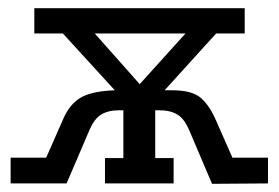

<svg xmlns="http://www.w3.org/2000/svg" viewBox="-20 -449 682 470"><path d="M6 0V-63H93L134 -156Q150 -194 177.5 -210Q205 -226 261 -228L134 -367H64V-429H579V-367H509L383 -228H402Q448 -228 469.5 -211Q491 -194 508 -156L549 -63H636V0L499 1L445 -126Q432 -158 414.5 -168.5Q397 -179 371 -179H360V-62H405V0H237V-62H282V-179H271Q245 -179 227.5 -168.5Q210 -158 197 -126L143 0ZM322 -243 434 -367H212Z"/></svg>

Font: Podkova VF Beta
Style: Regular
Weight: 400
Designer: Ilya Yudin
Foundry: Cyreal (www.cyreal.org)
Version: Version 2.100